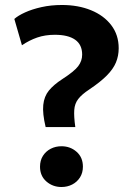

<svg xmlns="http://www.w3.org/2000/svg" viewBox="-20 -735 540 770"><path d="M163 -225.5Q150 -280 153.5 -314.2Q157 -348.5 176.2 -372Q195.5 -395.5 229.5 -417.5Q277.5 -448.5 293.5 -469.5Q309.5 -490.5 309.5 -516Q309.5 -556 281.2 -575.8Q253 -595.5 200 -595.5Q161 -595.5 129.2 -584.5Q97.5 -573.5 68 -553.5L37.5 -659Q52.5 -672.5 80.5 -685.2Q108.5 -698 146.5 -706.5Q184.5 -715 228.5 -715Q293.5 -715 345 -694Q396.5 -673 426.2 -634Q456 -595 456 -541.5Q456 -511 445 -484.5Q434 -458 408.2 -432Q382.5 -406 338.5 -376.5Q308 -356.5 293.8 -338Q279.5 -319.5 277.8 -293.8Q276 -268 282 -225.5ZM226.5 15Q191.5 15 166 -7.2Q140.5 -29.5 140.5 -66.5Q140.5 -91.5 152.2 -110Q164 -128.5 183.5 -138.5Q203 -148.5 226.5 -148.5Q262 -148.5 287.2 -126.2Q312.5 -104 312.5 -66.5Q312.5 -42 300.8 -23.5Q289 -5 269.5 5Q250 15 226.5 15Z"/></svg>

Font: Geologica Thin Roman Medium
Style: Regular
Weight: 500
Version: Version 1.010;gftools[0.9.28]